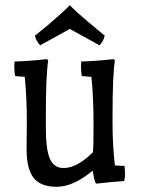

<svg xmlns="http://www.w3.org/2000/svg" viewBox="-20 -702 542 737"><path d="M82 -129 83 -236Q83 -325 75 -407L38 -410Q35 -426 35 -443Q35 -460 36 -466Q87 -467 160 -475L165 -470Q156 -411 156 -259V-212Q156 -128 171.5 -92.5Q187 -57 224 -57Q276 -57 337 -118Q339 -141 339 -207V-236Q339 -325 331 -407L294 -410Q291 -427 291 -443.5Q291 -460 292 -466Q343 -467 416 -475L421 -470Q412 -411 412 -259V-227Q412 -145 421 -67L458 -65Q460 -43 460 -32.5Q460 -22 457 -7Q418 -5 348 3Q340 -15 336 -47Q261 15 198 15Q135 15 108.5 -20Q82 -55 82 -129ZM362 -528 248 -591Q215 -573 134 -528Q118 -546 114 -565Q132 -580 162 -604Q222 -655 248 -682Q274 -655 319 -617.5Q364 -580 382 -565Q377 -544 362 -528Z"/></svg>

Font: Port Lligat Slab
Style: Regular
Weight: 400
Designer: Dario Muhafara, Eduardo Rodriguez Tunni
Foundry: Tipo
Version: Version 1.002